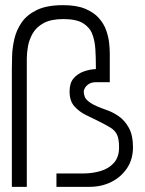

<svg xmlns="http://www.w3.org/2000/svg" viewBox="-20 -725 562 745"><path d="M26 0V-457Q26 -478 27 -509.5Q28 -541 36 -575Q44 -609 64.5 -638.5Q85 -668 123.5 -686.5Q162 -705 225 -705Q277 -705 310.5 -691Q344 -677 363.5 -655Q383 -633 392 -607.5Q401 -582 403.5 -558Q406 -534 406 -518V-406H352Q336 -406 325.5 -399.5Q315 -393 310 -384.5Q305 -376 305 -369Q305 -359 309.5 -348Q314 -337 332.5 -325Q351 -313 391 -299Q416 -291 440 -274.5Q464 -258 480 -229Q496 -200 496 -154Q496 -107 473 -72.5Q450 -38 412 -19Q374 0 327 0H199V-52H305Q337 -52 369 -61Q401 -70 421.5 -92.5Q442 -115 442 -153Q442 -186 434 -202.5Q426 -219 409 -229.5Q392 -240 364 -254Q340 -266 314 -278.5Q288 -291 269 -312Q250 -333 250 -370Q250 -403 265.5 -421Q281 -439 304.5 -447.5Q328 -456 352 -457V-469Q352 -502 350 -534.5Q348 -567 338 -593Q328 -619 302 -635Q276 -651 226 -651Q178 -651 149.5 -635.5Q121 -620 107 -595.5Q93 -571 88.5 -545Q84 -519 84 -498V0Z"/></svg>

Font: Stick No Bills Light
Style: Regular
Weight: 300
Version: Version 2.000